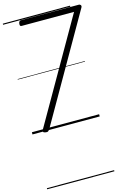

<svg xmlns="http://www.w3.org/2000/svg" viewBox="-208 -1101 1125 1691"><g transform="rotate(-15 354.5 -255.0)"><path d="M116 12Q99 10 96 1.5Q93 -7 101 -21L633 -948H154Q147 -948 143 -953Q139 -958 140 -970Q141 -984 147 -991Q153 -998 162 -998H691Q700 -998 706.5 -989.5Q713 -981 705 -967L157 -11Q148 4 140 9.5Q132 15 116 12ZM0 490H613V500H0ZM0 -20H613V0H0ZM0 -505H613V-500H0ZM0 -1010H613V-1000H0Z"/></g></svg>

Font: Playwrite ZA Guides
Style: Regular
Weight: 400
Designer: Veronika Burian, José Scaglione
Foundry: TypeTogether
Version: Version 1.003